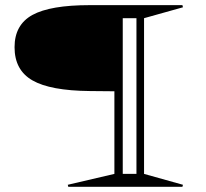

<svg xmlns="http://www.w3.org/2000/svg" viewBox="-20 -720 793 740"><path d="M685.1 -7.8 683.1 0H243.2L241.2 -7.8L420.9 -49.8V-368.2L326.2 -369.1Q173.8 -370.6 105 -410.2Q36.1 -449.7 36.1 -538.1Q36.1 -624.5 105 -662.4Q173.8 -700.2 326.2 -700.2H683.1L685.1 -691.9L535.2 -649.9V-49.8ZM453.1 -49.8H505.9V-649.9H453.1Z"/></svg>

Font: Halibut Exp Thin
Style: Regular
Weight: 250
Width: 7
Designer: Matteo Maggi
Foundry: Collletttivo
Version: Version 3.080 | FøM Fix